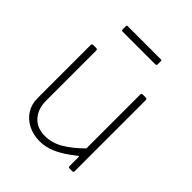

<svg xmlns="http://www.w3.org/2000/svg" viewBox="-203 -845 978 978"><g transform="rotate(45 285.5 -356.0)"><path d="M246 -28Q297 -28 344 -56Q391 -84 440 -133V-521Q440 -530 449 -530H471Q480 -530 480 -521V-9Q480 0 472 0H451Q443 0 443 -8V-72Q443 -77 441.5 -78Q440 -79 435 -75Q372 -25 329 -7.5Q286 10 247 10Q200 10 163 -8.5Q126 -27 104.5 -60.5Q83 -94 83 -137V-520Q83 -530 92 -530H114Q123 -530 123 -521V-159Q123 -101 155.5 -64.5Q188 -28 246 -28ZM394 -716V-692Q394 -684 384 -684H149Q145 -684 143.5 -686Q142 -688 142 -692V-715Q142 -722 147 -722H389Q394 -722 394 -716Z"/></g></svg>

Font: Libre Franklin Thin Thin
Style: Regular
Weight: 250
Version: Version 3.000